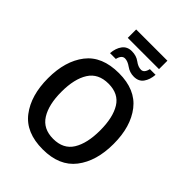

<svg xmlns="http://www.w3.org/2000/svg" viewBox="-283 -1158 1308 1308"><g transform="rotate(45 371.0 -504.0)"><path d="M687 -358Q687 -524 609 -624.5Q531 -725 372 -725Q209 -725 131.5 -624.5Q54 -524 54 -359Q54 -193 131.5 -91.5Q209 10 371 10Q531 10 609 -91Q687 -192 687 -358ZM184 -358Q184 -482 229 -553Q274 -624 372 -624Q470 -624 513.5 -553Q557 -482 557 -358Q557 -234 513 -162.5Q469 -91 371 -91Q274 -91 229 -162.5Q184 -234 184 -358ZM244 -937H545V-1018H244ZM232 -778H288Q299 -825 330 -825Q356 -825 388 -802Q420 -779 460 -779Q506 -779 529 -811Q552 -843 556 -893H501Q491 -847 461 -847Q433 -847 402.5 -870Q372 -893 328 -893Q284 -893 260 -861Q236 -829 232 -778Z"/></g></svg>

Font: Noto Sans Display Medium
Style: Regular
Weight: 500
Designer: Monotype Design Team
Foundry: Monotype Imaging Inc.
Version: Version 1.900